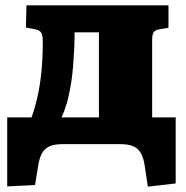

<svg xmlns="http://www.w3.org/2000/svg" viewBox="-20 -539 695 718"><path d="M533 159 521 80Q517 53 507.5 35Q498 17 479.5 8.5Q461 0 429 0H214Q183 0 164.5 8.5Q146 17 136.5 35Q127 53 123 80L111 153L7 158V-100H98Q111 -136 120.5 -178.5Q130 -221 135 -272Q140 -323 140 -385Q140 -408 134 -417Q128 -426 113 -429L77 -436L79 -519H610V-435L579 -430Q560 -427 554.5 -418.5Q549 -410 549 -390V-100H637V147ZM210 -100H350V-418H259Q259 -386 257.5 -355Q256 -324 253.5 -293.5Q251 -263 247 -235.5Q243 -208 237 -182Q234 -167 230 -153.5Q226 -140 221 -126.5Q216 -113 210 -100Z"/></svg>

Font: Literata ExtraBold
Style: Regular
Weight: 800
Designer: Latin by Veronika Burian and Jose Scaglione. Greek by Irene Vlachou. Cyrillic by Vera Evstafieva.
Foundry: TypeTogether
Version: Version 3.103;gftools[0.9.29]